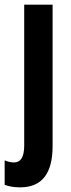

<svg xmlns="http://www.w3.org/2000/svg" viewBox="-46 -565 305 825"><path d="M180 63V-545H58V61Q58 133 14 133Q-5 133 -26 124V229Q1 240 41 240Q180 240 180 63Z"/></svg>

Font: Noto Sans UI Condensed
Style: Bold
Weight: 700
Width: 3
Designer: Monotype Design Team
Foundry: Monotype Imaging Inc.
Version: 1.001